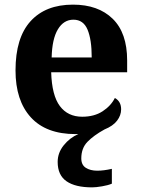

<svg xmlns="http://www.w3.org/2000/svg" viewBox="-20 -569 611 829"><path d="M378 240Q305 240 267 213.5Q229 187 229 130Q229 91 255 58.5Q281 26 318 10H306Q179 10 113 -62.5Q47 -135 47 -265Q47 -406 112 -477.5Q177 -549 295 -549Q404 -549 466.5 -488Q529 -427 529 -308V-257H201Q204 -157 238.5 -111Q273 -65 335 -65Q387 -65 423 -88.5Q459 -112 476 -146Q503 -131 503 -97Q503 -71 485.5 -48Q468 -25 431 -10Q384 16 357.5 43.5Q331 71 331 115Q331 143 350.5 155.5Q370 168 400 168Q414 168 429.5 166Q445 164 463 160V224Q447 231 420.5 235.5Q394 240 378 240ZM376 -321Q376 -398 358 -441Q340 -484 297 -484Q255 -484 230 -442.5Q205 -401 203 -321Z"/></svg>

Font: Noto Serif
Style: Bold
Weight: 700
Designer: Monotype Design Team
Foundry: Monotype Imaging Inc.
Version: Version 2.014